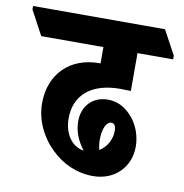

<svg xmlns="http://www.w3.org/2000/svg" viewBox="-140 -696 723 754"><g transform="rotate(10 221.0 -318.5)"><path d="M279 -10C365 -10 425 -71 425 -152C425 -194 411 -232 388 -262C363 -293 330 -316 286 -316C227 -316 185 -275 185 -212C185 -175 199 -137 226 -102C179 -109 146 -154 146 -217C146 -311 212 -366 326 -366C341 -366 356 -365 368 -365V-516H510V-531L458 -627H-68V-613L-16 -516H232V-451C230 -451 229 -451 227 -451C111 -451 33 -374 33 -258C33 -190 64 -126 112 -80C156 -37 214 -10 279 -10ZM281 -155C281 -200 295 -229 315 -229C327 -229 333 -218 333 -199C333 -164 314 -132 286 -115C283 -128 281 -142 281 -155Z"/></g></svg>

Font: Noto Serif Devanagari ExtraCondensed Black
Style: Regular
Weight: 900
Width: 2
Designer: Universal Thirst, Indian Type Foundry and the Monotype Design Team
Foundry: Monotype Imaging Inc.
Version: Version 2.004